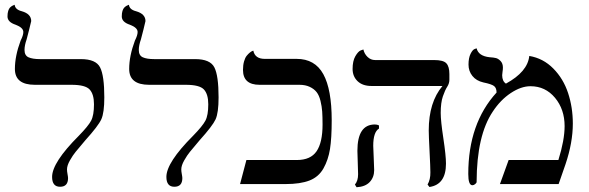

<svg xmlns="http://www.w3.org/2000/svg" viewBox="-20 -766 2451 799"><path d="M82 -558.1Q82 -535.2 98.6 -527.6Q115.2 -520 147 -520H316.9Q378.9 -520 396.5 -485.6Q414.1 -451.2 414.1 -360.8Q414.1 -296.9 401.6 -269.5Q389.2 -242.2 335 -182.1Q306.2 -147.9 294.7 -134Q283.2 -120.1 271 -98.6Q258.8 -77.1 258.8 -61Q258.8 -53.2 261 -41.5Q263.2 -29.8 263.2 -24.9Q263.2 11.2 230 11.2Q196.8 11.2 196.8 -29.8Q196.8 -89.8 308.1 -201.2Q347.2 -241.2 359.1 -263.7Q371.1 -286.1 371.1 -332Q371.1 -374 353 -393.6Q335 -413.1 277.8 -413.1H125Q42 -413.1 42 -479Q42 -533.2 65.9 -597.2Q77.1 -619.1 77.1 -632.8Q77.1 -650.9 44.9 -663.1Q10.7 -674.3 11.2 -698.2Q11.2 -711.4 14.2 -720.7Q17.1 -730 21.5 -734.4Q25.9 -738.8 30.5 -741.5Q35.2 -744.1 38.1 -745.1L41 -746.1Q43 -726.1 70.8 -719.2Q109.9 -708 109.9 -678.2Q109.9 -676.3 101.3 -642.6Q92.8 -608.9 90.8 -602.1Q82 -577.1 82 -558.1Z M557.6 -558.1Q557.6 -535.2 574.2 -527.6Q590.8 -520 622.6 -520H792.5Q854.5 -520 872.1 -485.6Q889.6 -451.2 889.6 -360.8Q889.6 -296.9 877.2 -269.5Q864.7 -242.2 810.5 -182.1Q781.7 -147.9 770.3 -134Q758.8 -120.1 746.6 -98.6Q734.4 -77.1 734.4 -61Q734.4 -53.2 736.6 -41.5Q738.8 -29.8 738.8 -24.9Q738.8 11.2 705.6 11.2Q672.4 11.2 672.4 -29.8Q672.4 -89.8 783.7 -201.2Q822.8 -241.2 834.7 -263.7Q846.7 -286.1 846.7 -332Q846.7 -374 828.6 -393.6Q810.5 -413.1 753.4 -413.1H600.6Q517.6 -413.1 517.6 -479Q517.6 -533.2 541.5 -597.2Q552.7 -619.1 552.7 -632.8Q552.7 -650.9 520.5 -663.1Q486.3 -674.3 486.8 -698.2Q486.8 -711.4 489.7 -720.7Q492.7 -730 497.1 -734.4Q501.5 -738.8 506.1 -741.5Q510.7 -744.1 513.7 -745.1L516.6 -746.1Q518.6 -726.1 546.4 -719.2Q585.4 -708 585.4 -678.2Q585.4 -676.3 576.9 -642.6Q568.4 -608.9 566.4 -602.1Q557.6 -577.1 557.6 -558.1Z M1322.3 -248Q1322.3 -280.3 1320.8 -301.8Q1319.3 -323.2 1313.7 -346.2Q1308.1 -369.1 1297.6 -382.6Q1287.1 -396 1269 -404.5Q1251 -413.1 1226.1 -413.1H1060.1Q991.2 -413.1 991.2 -475.1Q991.2 -495.1 995.6 -510.5Q1000 -525.9 1006.6 -533.9Q1013.2 -542 1019.3 -546.9Q1025.4 -551.8 1029.8 -553.7L1034.2 -555.2Q1041 -521 1082 -521H1214.4Q1290.5 -521 1325.4 -457.5Q1360.4 -394 1360.4 -265.1Q1360.4 -190.9 1353.3 -146Q1346.2 -101.1 1326.2 -65.4Q1306.2 -29.8 1268.1 -14.9Q1230 0 1168 0H979L1005.4 -100.1H1215.3Q1272.5 -100.1 1297.4 -136.5Q1322.3 -172.9 1322.3 -248Z M1533.2 -159.2Q1533.2 -150.4 1535.2 -109.1Q1537.1 -67.9 1537.1 -58.1Q1537.1 -28.3 1518.6 -8.5Q1500 11.2 1463.9 13.2L1457 2Q1470.2 -13.2 1470.2 -41Q1470.2 -49.8 1468.8 -88.9Q1467.3 -127.9 1467.3 -138.2Q1467.3 -248 1540 -248Q1549.8 -248 1557.1 -244.1V-231Q1533.2 -216.3 1533.2 -159.2ZM1814 -295.9Q1814 -262.7 1825 -190.4Q1835.9 -118.2 1835.9 -85Q1835.9 2 1767.1 12.2L1759.3 2Q1771.5 -19 1771 -48.8Q1771 -69.8 1767.6 -136Q1764.2 -202.1 1764.2 -223.1Q1764.2 -340.3 1821.3 -408.2H1525.9Q1488.8 -408.2 1468 -428.2Q1447.3 -448.2 1447.3 -479Q1447.3 -512.2 1458.7 -532Q1470.2 -551.8 1481 -556.2L1492.2 -560.1Q1496.1 -542 1509.5 -529.1Q1522.9 -516.1 1541 -516.1H1787.1Q1825.2 -516.1 1837.6 -502.4Q1850.1 -488.8 1850.1 -458V-434.1Q1850.1 -418.9 1841.1 -405Q1832 -391.1 1823 -365Q1814 -338.9 1814 -295.9Z M2182.6 -533.2Q2240.7 -523.4 2282.7 -480.7Q2324.7 -438 2344.2 -378.4Q2363.8 -318.8 2363.8 -252Q2363.8 -172.9 2333.5 -83L2304.7 0H2060.5L2096.7 -100.1H2303.7Q2329.6 -183.1 2329.6 -241.2Q2329.6 -311 2289.6 -359.1Q2249.5 -407.2 2187.5 -407.2Q2148.4 -407.2 2105.5 -378.7Q2062.5 -350.1 2030.8 -301.8Q1963.9 -202.6 1963.4 -8.8Q1963.4 -4.9 1957.5 0Q1951.7 4.9 1945.8 4.9Q1928.7 4.9 1928.7 -42Q1928.7 -252 2046.4 -380.9Q2046.4 -399.9 2035.9 -408Q2025.4 -416 1991.7 -422.9Q1961.9 -429.7 1945.8 -450Q1929.7 -470.2 1929.7 -497.1Q1929.7 -524.9 1938.2 -542Q1946.8 -559.1 1955.1 -562L1963.4 -564.9Q1971.2 -532.7 2017.6 -527.8Q2033.7 -526.9 2043.7 -524.4Q2053.7 -522 2063.2 -512Q2072.8 -502 2072.8 -484.9Q2072.8 -476.1 2071.3 -467.5Q2069.8 -459 2069.8 -453.1Q2069.8 -428.2 2085.4 -418Q2175.8 -467.3 2182.6 -533.2Z"/></svg>

Font: Linux Biolinum O
Style: Bold
Weight: 700
Designer: Philipp H. Poll
Foundry: Philipp H. Poll
Version: Version 1.3.2